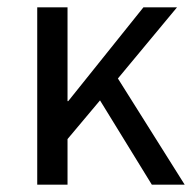

<svg xmlns="http://www.w3.org/2000/svg" viewBox="-20 -506 535 526"><path d="M82 -486V0H165V-125L254 -231L396 0H486L303 -291L465 -486H373L167 -229H165V-486Z"/></svg>

Font: Cambridge Sans
Style: Regular
Weight: 400
Version: Version 2.020;PS 002.020;hotconv 1.0.88;makeotf.lib2.5.64775